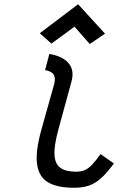

<svg xmlns="http://www.w3.org/2000/svg" viewBox="-20 -873 640 907"><path d="M331 14Q250 14 206.5 -12Q163 -38 155 -98.5Q147 -159 176 -262L236 -476Q243 -503 234 -519.5Q225 -536 193 -542L213 -618Q275 -608 303.5 -575Q332 -542 318 -489L256 -262Q235 -185 237.5 -141.5Q240 -98 265.5 -80Q291 -62 338 -62Q362 -62 379.5 -69Q397 -76 414.5 -94.5Q432 -113 455 -145L518 -101Q487 -58 459 -32.5Q431 -7 400.5 3.5Q370 14 331 14ZM404 -665 332 -747 223 -667 168 -716 349 -853 476 -714Z"/></svg>

Font: Victor Mono Thin Medium
Style: Italic
Weight: 500
Italic angle: -12°
Monospace: yes
Version: Version 1.561;gftools[0.9.30]